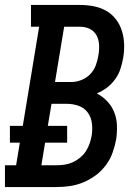

<svg xmlns="http://www.w3.org/2000/svg" viewBox="-42 -755 562 775"><path d="M-22 0V-88H23L38 -179H-2V-247H50L116 -647H83V-735H282Q310 -735 337.5 -729.5Q365 -724 387.5 -711Q410 -698 426 -677Q442 -656 450 -630.5Q458 -605 459 -576.5Q460 -548 455 -520Q451 -498 444 -476.5Q437 -455 423 -435.5Q409 -416 390 -401.5Q371 -387 349 -378Q373 -365 391 -346Q409 -327 419 -302Q429 -277 430 -249Q431 -221 427 -193Q422 -166 412.5 -139Q403 -112 385.5 -88.5Q368 -65 344.5 -47.5Q321 -30 294.5 -19Q268 -8 240.5 -4Q213 0 186 0ZM180 -424H246Q266 -424 286.5 -432Q307 -440 322 -455.5Q337 -471 344.5 -491Q352 -511 355 -531Q359 -552 358 -573Q357 -594 348 -611.5Q339 -629 321 -638Q303 -647 282 -647H217ZM186 -88Q203 -88 219.5 -90.5Q236 -93 251.5 -100Q267 -107 281 -118.5Q295 -130 304.5 -144.5Q314 -159 319.5 -175Q325 -191 328 -207Q332 -232 329 -257Q326 -282 312 -301Q298 -320 275 -328Q252 -336 227 -336H166L151 -247H229V-179H140L125 -88Z"/></svg>

Font: Iosevka Slab Semibold Oblique
Style: Regular
Weight: 600
Italic angle: -9°
Monospace: yes
Designer: Belleve Invis
Foundry: Belleve Invis
Version: Version 11.1.1; ttfautohint (v1.8.3)